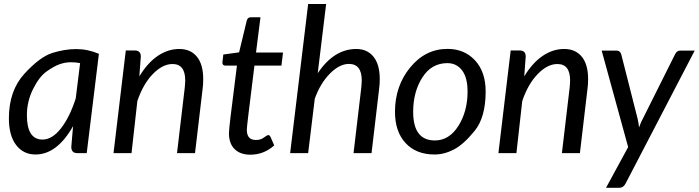

<svg xmlns="http://www.w3.org/2000/svg" viewBox="-20 -756 3450 948"><path d="M112.8 -187.5Q112.8 -66.9 189.9 -66.9Q237.8 -66.9 281.2 -122.6Q324.7 -178.2 354 -270.5L375.5 -444.3Q355.5 -448.7 329.1 -448.7Q302.7 -448.7 274.7 -439Q246.6 -429.2 210 -403.1Q173.3 -377 143.1 -315.9Q112.8 -254.9 112.8 -187.5ZM340.8 -133.3Q261.7 6.8 155.3 6.8Q95.2 6.8 59.6 -40Q23.9 -86.9 23.9 -171.4Q23.9 -308.1 100.3 -391.6Q176.8 -475.1 238 -494.4Q299.3 -513.7 356.4 -513.7Q413.6 -513.7 468.3 -490.2L408.2 0H361.8Q332 0 332 -30.8Z M894.5 -359.4Q894.5 -439.9 831.5 -439.9Q782.7 -439.9 734.6 -390.4Q686.5 -340.8 658.2 -257.3L629.4 0H540.5L601.1 -506.8H645.5Q675.3 -506.8 675.3 -477.1L668 -378.9Q708.5 -445.8 759 -480Q809.6 -514.2 865.2 -514.2Q920.9 -514.2 952.1 -476.1Q983.4 -438 983.4 -365.2Q983.4 -341.8 981 -322.3L942.9 0H854L892.1 -322.3Q894.5 -346.7 894.5 -359.4Z M1093.3 -432.1Q1078.1 -432.1 1078.1 -447.3Q1078.1 -450.2 1078.6 -452.6L1080.6 -468.3Q1082 -481.4 1082.5 -486.8L1160.6 -497.6L1198.2 -653.8Q1202.6 -670.9 1219.2 -670.9H1266.1L1244.1 -496.6H1377.4L1369.6 -432.1H1236.3L1205.6 -183.1Q1198.7 -125.5 1198.7 -115.2Q1198.7 -64.9 1242.7 -64.9Q1264.6 -64.9 1277.3 -73.2Q1290 -81.5 1295.2 -85.2Q1300.3 -88.9 1305.7 -88.9Q1311 -88.9 1315.4 -80.6L1334 -38.1Q1282.7 7.8 1215.8 7.8Q1167.5 7.8 1139.4 -18.8Q1111.3 -45.4 1110.4 -95.7Q1110.4 -114.7 1118.2 -178.7L1149.9 -432.1Z M1548.8 -394.5Q1628.9 -514.2 1739.3 -514.2Q1793 -514.2 1824 -476.1Q1855 -438 1855 -365.7Q1855 -341.8 1852.5 -322.3L1814.5 0H1725.6L1763.7 -322.3Q1766.1 -346.7 1766.1 -359.4Q1766.1 -440.4 1702.6 -440.4Q1656.7 -440.4 1609.4 -393.1Q1562 -345.7 1534.2 -268.6L1501.5 0H1412.6L1501.5 -736.3H1590.3Z M2125.5 6.8Q2034.7 6.8 1982.4 -49.8Q1930.2 -106.4 1930.2 -203.6Q1930.2 -331.5 2005.4 -423.1Q2080.6 -514.6 2189.5 -514.6Q2272.9 -514.6 2325.4 -458Q2377.9 -401.4 2377.9 -304.2Q2377.9 -176.3 2323.2 -109.4Q2268.6 -42.5 2220.9 -17.8Q2173.3 6.8 2125.5 6.8ZM2020 -204.1Q2020 -62.5 2127 -62.5Q2197.8 -62.5 2243.2 -134.3Q2288.6 -206.1 2288.6 -303.7Q2288.6 -373.5 2261.2 -408.9Q2233.9 -444.3 2189 -444.3Q2110.4 -444.3 2065.2 -373.3Q2020 -302.2 2020 -204.1Z M2794.9 -359.4Q2794.9 -439.9 2731.9 -439.9Q2683.1 -439.9 2635 -390.4Q2586.9 -340.8 2558.6 -257.3L2529.8 0H2440.9L2501.5 -506.8H2545.9Q2575.7 -506.8 2575.7 -477.1L2568.4 -378.9Q2608.9 -445.8 2659.4 -480Q2710 -514.2 2765.6 -514.2Q2821.3 -514.2 2852.5 -476.1Q2883.8 -438 2883.8 -365.2Q2883.8 -341.8 2881.3 -322.3L2843.3 0H2754.4L2792.5 -322.3Q2794.9 -346.7 2794.9 -359.4Z M3037.1 171.4H2972.2L3081.5 -29.8L2950.7 -506.3H3023.9Q3042 -506.3 3047.4 -487.8L3128.4 -168.9Q3133.3 -147 3135.3 -127Q3139.6 -137.7 3143.8 -148.4Q3147.9 -159.2 3153.8 -169.4L3313.5 -488.8Q3322.3 -506.3 3339.8 -506.3H3410.2L3068.4 150.9Q3057.6 171.4 3037.1 171.4Z"/></svg>

Font: Lato-Italic
Style: Italic
Weight: 400
Italic angle: -7°
Designer: Lukasz Dziedzic
Foundry: tyPoland Lukasz Dziedzic
Version: Version 1.104; Western+Polish opensource